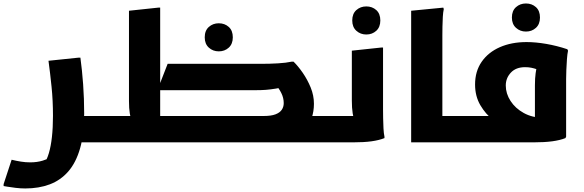

<svg xmlns="http://www.w3.org/2000/svg" viewBox="-64 -803 3293 1083"><path d="M384.1 0V-148.7H547.4V-20L527.4 0ZM1.6 98Q27.6 104.4 53.9 108.6Q80.1 112.8 106 112.8Q145.6 112.8 177.1 103Q208.6 93.2 224.3 82.9L182.8 123.7Q200.4 99 211.7 60.6Q223.1 22.3 228.9 -30.4Q234.8 -83.1 234.8 -149.6Q234.8 -236.2 226.8 -313.6Q218.9 -391 209.5 -460.2L378.7 -477.8H389.5Q398.9 -409.6 404.9 -328Q410.8 -246.3 410.8 -162Q410.8 -46.5 387.7 33.9Q364.6 114.2 321.3 164Q277.9 213.8 216.7 236.9Q155.4 260 78.4 260Q52.4 260 23.9 256.6Q-4.6 253.2 -24.1 249.8Q-43.6 246.4 -43.6 246.4V235.6Z M1396.9 0V-148.7H1814.8V-20L1794.8 0ZM815.4 -148.7H1422.9Q1465.4 -148.7 1489.9 -158.1Q1514.5 -167.5 1525.4 -183.9Q1536.4 -200.2 1536.4 -221.3Q1536.4 -250.9 1522.7 -278.3Q1509.1 -305.7 1491.5 -323.8L1564.3 -317.8Q1522.4 -308.3 1492.5 -303.3Q1462.5 -298.4 1436.6 -296.3Q1410.8 -294.3 1380.4 -294.3H823.8L881.6 -443H1411.2Q1458.6 -443 1504.3 -445.7Q1550 -448.4 1580 -455H1592Q1617.7 -429.9 1643.9 -392Q1670.1 -354 1688.5 -309.3Q1706.8 -264.5 1706.8 -217.5Q1706.8 -174.3 1693.4 -135.2Q1680 -96 1649.8 -65.6Q1619.5 -35.1 1568.9 -17.6Q1518.3 0 1444.6 0H815.4ZM1170 -513.3Q1137.2 -513.3 1114 -534.3Q1090.8 -555.2 1090.8 -592.5Q1090.8 -630.5 1114 -651.1Q1137.2 -671.7 1170 -671.7Q1203.5 -671.7 1226.4 -651.1Q1249.2 -630.5 1249.2 -592.5Q1249.2 -555.2 1226.4 -534.3Q1203.5 -513.3 1170 -513.3ZM527 0V-128.7L547 -148.7H743.1L684.6 -122.1Q672.9 -134 668.2 -162.7Q663.5 -191.3 663.5 -232.8V-742.4L828.7 -760H839.5V-75.6L767.9 -148.7H970.7V-20L950.7 0Z M1795 0V-128.7L1815 -148.7H2000.2L1941.7 -122.1Q1930 -134 1925.3 -164.1Q1920.6 -194.1 1920.6 -235.6V-517.2L2085.8 -534.8H2096.6V-186Q2096.6 -166 2097.1 -136.5Q2097.6 -107 2099.1 -78.5Q2100.6 -50 2104.6 -32V-24Q2074.6 -12 2031.9 -6Q1989.2 0 1926.2 0ZM2002.1 -608.4Q1969.3 -608.4 1946.1 -629.4Q1922.9 -650.3 1922.9 -687.6Q1922.9 -725.6 1946.1 -746.2Q1969.3 -766.8 2002.1 -766.8Q2035.6 -766.8 2058.5 -746.2Q2081.3 -725.6 2081.3 -687.6Q2081.3 -650.3 2058.5 -629.4Q2035.6 -608.4 2002.1 -608.4Z M2397.7 0V-148.7H2561V-20L2541 0ZM2255.2 -742.4 2436.4 -760 2439.2 -752Q2435.2 -734 2433.7 -707Q2432.2 -680 2431.7 -652Q2431.2 -624 2431.2 -604V0H2255.2Z M2561 -148.7H2756.1L2718.1 -125.8Q2675 -159.2 2645.3 -209.8Q2615.7 -260.4 2615.7 -326.2Q2615.7 -400.8 2652.9 -454.5Q2690.2 -508.2 2755.8 -537Q2821.4 -565.7 2906.1 -565.7Q2957.1 -565.7 3017.2 -555.4Q3077.2 -545 3136.1 -525.3L3140.1 -517.3Q3136.1 -499.3 3133.9 -469.3Q3131.7 -439.3 3130.5 -408.3Q3129.3 -377.3 3129.3 -357.3V-32L3125.3 -24Q3095.3 -12 3051.2 -6Q3007.1 0 2944.1 0H2541V-128.7ZM2788.9 -320.6Q2788.9 -275.2 2815.7 -233.7Q2842.4 -192.1 2890.3 -165.6Q2938.2 -139.1 3001.3 -138.5L2953.3 -81.2V-321.2Q2953.3 -361.5 2957.4 -390.5Q2961.5 -419.5 2967.6 -443.9L2983.6 -405.6Q2974.1 -408.8 2961.6 -413.1Q2949.1 -417.4 2933.8 -420.7Q2918.5 -424.1 2897.7 -424.1Q2846.3 -424.1 2817.6 -393.4Q2788.9 -362.8 2788.9 -320.6ZM2902.6 -625Q2869.8 -625 2846.6 -646Q2823.4 -666.9 2823.4 -704.2Q2823.4 -742.2 2846.6 -762.8Q2869.8 -783.4 2902.6 -783.4Q2936.1 -783.4 2959 -762.8Q2981.8 -742.2 2981.8 -704.2Q2981.8 -666.9 2959 -646Q2936.1 -625 2902.6 -625Z"/></svg>

Font: Kufam
Style: Italic
Weight: 400
Italic angle: -11°
Designer: Artur Schmal
Foundry: Original Type
Version: Version 1.301; ttfautohint (v1.8.3)